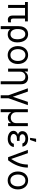

<svg xmlns="http://www.w3.org/2000/svg" viewBox="2122 -2934 1017 5300"><g transform="rotate(90 2630.0 -284.5)"><path d="M35.5 -467.3V-545.5H571V-467.3H492.9V-134.9Q492.9 -96.6 512.8 -85.9Q532.7 -75.3 554 -75.3Q565.7 -75.3 577.9 -77.8Q590.2 -80.3 596.6 -82.4V-4.3Q585.9 -1.1 567.8 3Q549.7 7.1 524.1 7.1Q474.4 7.1 441.8 -24.5Q409.1 -56.1 409.1 -134.9V-467.3H200.3V0H116.5V-467.3Z M701.7 -279.8Q701.7 -371.4 730.8 -432.2Q759.9 -492.5 809.5 -522.5Q859 -552.6 921.9 -552.6Q975.5 -552.6 1017.9 -531.2Q1060.4 -509.9 1089.8 -471.1Q1119.3 -432.2 1134.9 -377.1Q1150.6 -322.1 1150.6 -254.3V-244.3Q1150.6 -210.9 1144.4 -179Q1138.1 -147 1125.9 -118.8Q1113.6 -90.6 1095.2 -66.9Q1076.7 -43.3 1052 -26.3Q1027.3 -9.2 996.6 0.4Q965.9 9.9 929 9.9Q879.6 9.9 844.5 -7.6Q809.3 -25.2 784.1 -57.9L785.5 203.1H701.7ZM782.7 -281.2 783 -228.7Q783.7 -211.6 787.8 -193.7Q791.9 -175.8 799 -156.6Q812.9 -118.6 843.4 -92Q873.9 -65.3 924.7 -65.3Q962 -65.3 988.5 -80.8Q1014.9 -96.2 1031.8 -121.3Q1048.7 -146.3 1056.3 -178.6Q1063.9 -210.9 1063.9 -244.3V-254.3Q1063.9 -277.3 1061.4 -302.6Q1058.9 -327.8 1052.9 -352.3Q1046.9 -376.8 1036.6 -399Q1026.3 -421.2 1010.5 -437.9Q994.7 -454.5 972.8 -464.5Q951 -474.4 921.9 -474.4Q896 -474.4 875.5 -466.1Q855.1 -457.7 839.7 -443.5Q824.2 -429.3 813.4 -410.3Q802.6 -391.3 795.8 -369.9Q789.1 -348.4 785.9 -325.6Q782.7 -302.9 782.7 -281.2Z M1500 -552.6Q1555 -552.6 1600.5 -532.1Q1646 -511.7 1678.6 -474.6Q1711.3 -437.5 1729.2 -385.5Q1747.2 -333.5 1747.2 -269.9Q1747.2 -207 1729.2 -155.2Q1711.3 -103.3 1678.6 -66.2Q1646 -29.1 1600.5 -8.9Q1555 11.4 1500 11.4Q1445 11.4 1399.5 -8.9Q1354 -29.1 1321.4 -66.2Q1288.7 -103.3 1270.8 -155.2Q1252.8 -207 1252.8 -269.9Q1252.8 -333.5 1270.8 -385.5Q1288.7 -437.5 1321.4 -474.6Q1354 -511.7 1399.5 -532.1Q1445 -552.6 1500 -552.6ZM1336.6 -269.9Q1336.6 -244.7 1340.6 -219.5Q1344.5 -194.2 1352.8 -171.3Q1361.2 -148.4 1374.1 -128.7Q1387.1 -109 1405.2 -94.6Q1423.3 -80.3 1446.9 -72.1Q1470.5 -63.9 1500 -63.9Q1556.1 -63.9 1592.3 -92.7Q1610.4 -107.2 1623.8 -126.4Q1637.1 -145.6 1646 -168.3Q1654.8 -191.1 1659.1 -216.8Q1663.4 -242.5 1663.4 -269.9Q1663.4 -295.5 1659.4 -320.7Q1655.5 -345.9 1647.2 -368.8Q1638.8 -391.7 1625.9 -411.6Q1612.9 -431.5 1594.8 -446Q1576.7 -460.6 1553.1 -468.9Q1529.5 -477.3 1500 -477.3Q1470.9 -477.3 1447.6 -469.1Q1424.4 -460.9 1406.1 -446.7Q1387.8 -432.5 1374.6 -412.8Q1361.5 -393.1 1353.2 -370.2Q1344.8 -347.3 1340.7 -321.7Q1336.6 -296.2 1336.6 -269.9Z M1875 -545.5H1956V-460.2H1963.1Q1972.7 -481.2 1987.2 -498Q2001.8 -514.9 2021.5 -527.2Q2041.2 -539.4 2066.2 -546Q2091.3 -552.6 2122.2 -552.6Q2205.3 -552.6 2256 -501.8Q2306.8 -451 2306.8 -346.6V204.5H2223V-340.9Q2223 -372.9 2214.5 -398.3Q2206 -423.7 2189.8 -441.2Q2173.7 -458.8 2150.6 -468Q2127.5 -477.3 2098 -477.3Q2038.4 -477.3 1998.6 -438.6Q1958.8 -399.9 1958.8 -328.1V0H1875Z M2417.6 -545.5H2508.5L2652 -130.7L2792.6 -545.5H2883.5L2693.2 -11.4V204.5H2609.4V-11.4Z M2994.3 -545.5H3078.1V-223Q3078.1 -189.3 3089.1 -161.8Q3100.1 -134.2 3119.9 -114.7Q3139.6 -95.2 3167.4 -84.5Q3195.3 -73.9 3228.7 -73.9Q3262.4 -73.9 3290.1 -84.5Q3317.8 -95.2 3337.5 -114.7Q3357.2 -134.2 3368.3 -161.8Q3379.3 -189.3 3379.3 -223V-545.5H3463.1V0H3379.3V-81H3375Q3364 -59.7 3348.2 -43.1Q3332.4 -26.6 3313.6 -15.4Q3294.7 -4.3 3273.1 1.4Q3251.4 7.1 3228.7 7.1Q3206 7.1 3184.5 1.4Q3163 -4.3 3144.2 -15.4Q3125.4 -26.6 3109.6 -43.1Q3093.8 -59.7 3082.4 -81H3078.1V204.5H2994.3Z M3698.2 -272.7Q3668 -281.2 3649 -294.7Q3630 -308.2 3619.3 -324.4Q3608.7 -340.6 3604.8 -358.1Q3600.9 -375.7 3600.9 -392Q3600.9 -436.1 3619.1 -466.6Q3637.4 -497.2 3667.1 -516.3Q3696.7 -535.5 3734 -544Q3771.3 -552.6 3809.7 -552.6Q3849.1 -552.6 3886 -544Q3922.9 -535.5 3952.6 -516.7Q3982.2 -497.9 4002.5 -467.9Q4022.7 -437.9 4028.4 -394.9H3940.3Q3936.1 -413.7 3925.4 -428.8Q3914.8 -443.9 3898.3 -454.7Q3881.7 -465.6 3859.6 -471.4Q3837.4 -477.3 3809.7 -477.3Q3781.2 -477.3 3759.1 -471.6Q3736.9 -465.9 3719.8 -453.8Q3686.1 -429.7 3686.1 -392Q3686.1 -358 3715.4 -337.4Q3744.7 -316.8 3804 -316.8H3869.3V-244.3H3804Q3745.7 -244.3 3712.7 -217.7Q3679 -190.3 3679 -152Q3679 -113.6 3716.3 -90.2Q3753.6 -66.8 3815.3 -66.8Q3875 -66.8 3907.3 -89.5Q3939.6 -112.2 3950.3 -159.1H4038.4Q4029.5 -82.4 3968.7 -36.2Q3908.7 9.9 3811.1 9.9Q3747.2 9.9 3698.2 -9.9Q3648.1 -30.5 3619.5 -65.5Q3590.9 -100.5 3590.9 -147.7Q3590.9 -164.1 3595.3 -182.4Q3599.8 -200.6 3611.9 -217.7Q3623.9 -234.7 3644.7 -249.3Q3665.5 -263.8 3698.2 -272.7ZM3809.7 -772.7H3900.6L3843.7 -606.5H3785.5Z M4117.9 -545.5H4208.8L4366.5 -89.5H4372.2Q4402.7 -138.1 4425.4 -180.4Q4448.2 -222.7 4464.5 -260.8Q4480.8 -299 4491.7 -334.2Q4502.5 -369.3 4509.1 -403.8Q4515.6 -438.2 4518.6 -473.2Q4521.7 -508.2 4522.7 -545.5H4606.5Q4606.5 -477.3 4593.9 -408Q4581.3 -338.8 4556.1 -270.1Q4530.9 -201.3 4493.1 -133.5Q4455.3 -65.7 4404.8 0H4319.6Z M4961.6 -552.6Q5016.7 -552.6 5062.1 -532.1Q5107.6 -511.7 5140.3 -474.6Q5172.9 -437.5 5190.9 -385.5Q5208.8 -333.5 5208.8 -269.9Q5208.8 -207 5190.9 -155.2Q5172.9 -103.3 5140.3 -66.2Q5107.6 -29.1 5062.1 -8.9Q5016.7 11.4 4961.6 11.4Q4906.6 11.4 4861.2 -8.9Q4815.7 -29.1 4783 -66.2Q4750.4 -103.3 4732.4 -155.2Q4714.5 -207 4714.5 -269.9Q4714.5 -333.5 4732.4 -385.5Q4750.4 -437.5 4783 -474.6Q4815.7 -511.7 4861.2 -532.1Q4906.6 -552.6 4961.6 -552.6ZM4798.3 -269.9Q4798.3 -244.7 4802.2 -219.5Q4806.1 -194.2 4814.5 -171.3Q4822.8 -148.4 4835.8 -128.7Q4848.7 -109 4866.8 -94.6Q4884.9 -80.3 4908.6 -72.1Q4932.2 -63.9 4961.6 -63.9Q5017.8 -63.9 5054 -92.7Q5072.1 -107.2 5085.4 -126.4Q5098.7 -145.6 5107.6 -168.3Q5116.5 -191.1 5120.7 -216.8Q5125 -242.5 5125 -269.9Q5125 -295.5 5121.1 -320.7Q5117.2 -345.9 5108.8 -368.8Q5100.5 -391.7 5087.5 -411.6Q5074.6 -431.5 5056.5 -446Q5038.4 -460.6 5014.7 -468.9Q4991.1 -477.3 4961.6 -477.3Q4932.5 -477.3 4909.3 -469.1Q4886 -460.9 4867.7 -446.7Q4849.4 -432.5 4836.3 -412.8Q4823.2 -393.1 4814.8 -370.2Q4806.5 -347.3 4802.4 -321.7Q4798.3 -296.2 4798.3 -269.9Z"/></g></svg>

Font: Inter P
Style: Regular
Weight: 400
Designer: Rasmus Andersson
Foundry: rsms
Version: Version 3.018;git-588b23468